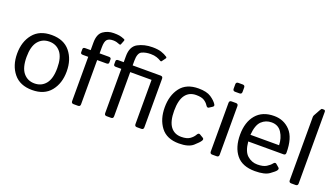

<svg xmlns="http://www.w3.org/2000/svg" viewBox="-64 -1230 3036 1738"><g transform="rotate(20 1454.0 -360.5)"><path d="M41.5 -256.3Q41.5 -371.1 102.3 -446Q163.1 -521 280.3 -521Q397.5 -521 458.3 -446Q519 -371.1 519 -256.3Q519 -141.6 458.3 -66.7Q397.5 8.3 280.3 8.3Q163.1 8.3 102.3 -66.7Q41.5 -141.6 41.5 -256.3ZM132.3 -256.3Q132.3 -153.8 172.9 -104.5Q213.4 -55.2 280.3 -55.2Q347.2 -55.2 387.7 -104.5Q428.2 -153.8 428.2 -256.3Q428.2 -358.9 387.7 -408.2Q347.2 -457.5 280.3 -457.5Q213.4 -457.5 172.9 -408.2Q132.3 -358.9 132.3 -256.3Z M604.5 -448.2Q582.5 -448.2 582.5 -465.3V-495.6Q582.5 -512.7 604.5 -512.7H656.7V-585.4Q656.7 -667 700.7 -698Q744.6 -729 801.3 -729Q835 -729 855.7 -725.6Q876.5 -722.2 904.8 -710.4Q915.5 -706.1 911.1 -694.8L896 -656.2Q892.1 -646.5 878.9 -652.3Q868.2 -657.2 852.5 -661.4Q836.9 -665.5 818.8 -665.5Q778.3 -665.5 760.5 -646Q742.7 -626.5 742.7 -571.3V-512.7H832Q854 -512.7 854 -495.6V-465.3Q854 -448.2 832 -448.2H742.7V-22Q742.7 0 720.7 0H678.7Q656.7 0 656.7 -22V-448.2Z M922.9 -448.2Q900.9 -448.2 900.9 -465.3V-495.6Q900.9 -512.7 922.9 -512.7H975.1V-570.8Q975.1 -663.6 1035.4 -696.3Q1095.7 -729 1175.3 -729Q1226.6 -729 1260 -718.3Q1293.5 -707.5 1318.4 -690.4Q1328.1 -683.6 1320.3 -673.3L1294.9 -638.7Q1289.6 -631.3 1277.8 -639.2Q1262.7 -648.9 1238.8 -657.2Q1214.8 -665.5 1180.2 -665.5Q1132.8 -665.5 1096.9 -649.2Q1061 -632.8 1061 -556.6V-512.7H1330.6Q1352.5 -512.7 1352.5 -490.7V-22Q1352.5 0 1330.6 0H1288.6Q1266.6 0 1266.6 -22V-448.2H1061V-22Q1061 0 1039.1 0H997.1Q975.1 0 975.1 -22V-448.2Z M1463.4 -256.3Q1463.4 -371.1 1520.3 -446Q1577.1 -521 1694.3 -521Q1773.4 -521 1815.2 -492.9Q1856.9 -464.8 1875.5 -435.5Q1885.7 -419.4 1871.1 -409.7L1840.3 -389.6Q1825.7 -379.4 1811 -402.8Q1796.9 -425.3 1771.2 -441.4Q1745.6 -457.5 1694.3 -457.5Q1627.4 -457.5 1590.8 -408.2Q1554.2 -358.9 1554.2 -256.3Q1554.2 -153.8 1590.8 -104.5Q1627.4 -55.2 1694.3 -55.2Q1748.5 -55.2 1777.3 -75.9Q1806.2 -96.7 1819.3 -121.1Q1832 -144 1848.1 -134.3L1880.9 -114.7Q1895.5 -106 1885.3 -88.4Q1873 -67.4 1829.8 -29.5Q1786.6 8.3 1694.3 8.3Q1577.1 8.3 1520.3 -66.7Q1463.4 -141.6 1463.4 -256.3Z M2014.2 0Q1992.2 0 1992.2 -22V-490.7Q1992.2 -512.7 2014.2 -512.7H2056.2Q2078.1 -512.7 2078.1 -490.7V-22Q2078.1 0 2056.2 0ZM2014.2 -605.5Q1992.2 -605.5 1992.2 -627.4V-669.4Q1992.2 -691.4 2014.2 -691.4H2056.2Q2078.1 -691.4 2078.1 -669.4V-627.4Q2078.1 -605.5 2056.2 -605.5Z M2189 -256.3Q2189 -377.4 2249.5 -449.2Q2310.1 -521 2422.9 -521Q2516.6 -521 2578.4 -455.3Q2640.1 -389.6 2640.1 -245.6Q2640.1 -223.6 2620.1 -223.6H2279.8Q2288.1 -129.4 2330.6 -92.5Q2373 -55.7 2426.8 -55.7Q2483.4 -55.7 2513.7 -74.7Q2543.9 -93.8 2558.1 -112.3Q2573.7 -132.8 2588.4 -120.1L2617.2 -95.2Q2628.4 -85.4 2617.2 -68.4Q2607.9 -54.2 2564.2 -22.9Q2520.5 8.3 2426.8 8.3Q2304.7 8.3 2246.8 -63.5Q2189 -135.3 2189 -256.3ZM2277.8 -287.1H2553.7Q2551.8 -355.5 2518.6 -407Q2485.4 -458.5 2420.9 -458.5Q2364.3 -458.5 2324.7 -420.7Q2285.2 -382.8 2277.8 -287.1Z M2774.9 0Q2752.9 0 2752.9 -22V-631.3Q2752.9 -641.1 2757.8 -649.9L2792 -711.9Q2801.3 -729 2807.1 -729H2824.2Q2838.9 -729 2838.9 -711.9V-22Q2838.9 0 2816.9 0Z"/></g></svg>

Font: Istok
Style: Regular
Weight: 500
Designer: Andrey V. Panov
Foundry: Andrey V. Panov
Version: Version 1.0.3